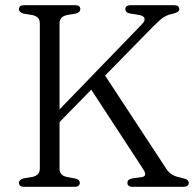

<svg xmlns="http://www.w3.org/2000/svg" viewBox="-20 -720 748 740"><path d="M171 -258.5 526.5 -626Q535 -634.5 536.8 -641.8Q538.5 -649 534 -654.2Q529.5 -659.5 517.5 -662L481 -668Q471.5 -670 467.2 -674.2Q463 -678.5 463 -685Q463 -692 468.2 -696Q473.5 -700 483.5 -700H650.5Q661 -700 666 -696Q671 -692 671 -685Q671 -678.5 665.5 -674.5Q660 -670.5 644 -666.5Q634 -664.5 625.8 -661.2Q617.5 -658 609.2 -652.5Q601 -647 591 -637.8Q581 -628.5 567 -614.5L184.5 -224ZM320.5 -391.5 378 -439.5 621.5 -68.5Q631.5 -53.5 645.2 -46Q659 -38.5 676.5 -35.5Q695.5 -31 701.5 -26.8Q707.5 -22.5 707.5 -15Q707.5 -8 702.2 -4Q697 0 686.5 0H491Q481 0 476 -4Q471 -8 471 -15.5Q471 -22 475.2 -26Q479.5 -30 488 -32L526.5 -37.5Q538.5 -39.5 539.5 -47.2Q540.5 -55 532.5 -67ZM209.5 -70.5Q209.5 -56.5 216.5 -48.8Q223.5 -41 237.5 -38L270 -32Q279 -29.5 283.2 -25.8Q287.5 -22 287.5 -15Q287.5 -8.5 282.8 -4.2Q278 0 267.5 0H73Q63 0 58 -4Q53 -8 53 -15Q53 -27.5 71 -32.5L104.5 -38Q118.5 -41 126 -48.8Q133.5 -56.5 133.5 -70.5V-630Q133.5 -644 126 -651.5Q118.5 -659 104.5 -662L71 -667.5Q53 -672.5 53 -685Q53 -692 58 -696Q63 -700 73 -700H269.5Q280 -700 284.8 -696Q289.5 -692 289.5 -685Q289.5 -672.5 271.5 -667.5L238.5 -662Q224.5 -659 217 -651.5Q209.5 -644 209.5 -630Z"/></svg>

Font: Fraunces 48pt Soft Wonky Light
Style: Regular
Weight: 300
Version: Version 1.000;[b76b70a41]